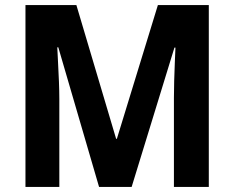

<svg xmlns="http://www.w3.org/2000/svg" viewBox="-20 -734 920 754"><path d="M369 0 209 -548H205Q206 -523 208 -487Q210 -451 211.5 -413Q213 -375 213 -345V0H80V-714H280L436 -189H439L600 -714H800V0H663V-349Q663 -379 664 -415.5Q665 -452 666.5 -487.5Q668 -523 669 -547H665L497 0Z"/></svg>

Font: Noto Sans Arabic SemCond
Style: Bold
Weight: 700
Width: 4
Designer: Monotype Design Team, Nadine Chahine, Nizar Qandah and Khaled Hosny
Foundry: Monotype Imaging Inc.
Version: Version 2.012; ttfautohint (v1.8.4.7-5d5b)